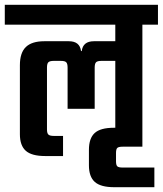

<svg xmlns="http://www.w3.org/2000/svg" viewBox="-40 -651 679 801"><path d="M554 -39H472Q455 -39 449.5 -34Q444 -29 444 -13V22Q444 38 449.5 43Q455 48 472 48H604V130H437Q380 130 355.5 108Q331 86 331 39V-26Q331 -74 355 -96Q379 -118 435 -118H441V-397H383Q366 -397 360.5 -391Q355 -385 355 -369V-197H242V-369Q242 -385 236.5 -391Q231 -397 214 -397H184Q168 -397 162 -391.5Q156 -386 156 -369V-111Q156 -95 162 -89.5Q168 -84 184 -84H223V0H149Q92 0 67.5 -22Q43 -44 43 -91V-379Q43 -431 68 -455Q93 -479 145 -479H247Q293 -479 298 -438H301Q306 -479 352 -479H441V-548H-20V-631H619V-548H554Z"/></svg>

Font: Teko Medium
Style: Regular
Weight: 500
Designer: Manushi Parikh, Jonny Pinhorn
Foundry: Indian Type Foundry
Version: Version 1.106;PS 1.0;hotconv 1.0.78;makeotf.lib2.5.61930; tt